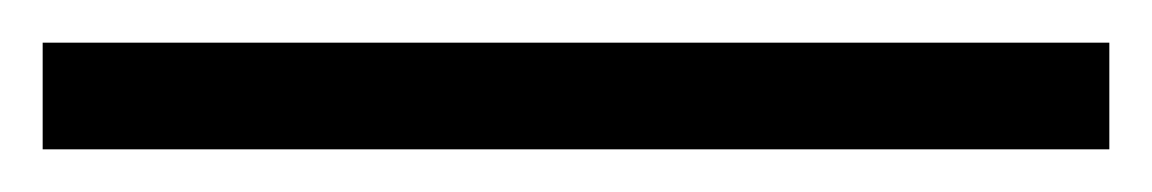

<svg xmlns="http://www.w3.org/2000/svg" viewBox="-20 -20 540 90"><path d="M500 50V0H0V50Z"/></svg>

Font: Montserrat-Alt1
Style: Regular
Weight: 400
Designer: Differentunic
Foundry: Differentunic
Version: Version 7.222